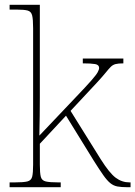

<svg xmlns="http://www.w3.org/2000/svg" viewBox="-20 -780 564 800"><path d="M20 0V-20H41Q78 -20 94 -24Q110 -28 114 -43.5Q118 -59 118 -94V-662Q118 -699 114 -715.5Q110 -732 95.5 -736Q81 -740 51 -740H20V-760H146V-374Q146 -335 145.5 -296.5Q145 -258 144 -215L294 -373Q339 -420 360 -444Q381 -468 387 -479Q393 -490 393 -497Q393 -510 376.5 -513Q360 -516 325 -516V-536H494V-516Q473 -516 461.5 -513Q450 -510 441.5 -501.5Q433 -493 420.5 -477.5Q408 -462 385 -437L274 -318L400 -116Q436 -59 462 -39.5Q488 -20 520 -20H524V0H510Q486 0 469.5 -3Q453 -6 439.5 -17Q426 -28 410.5 -50Q395 -72 371 -110L255 -298L146 -181V-94Q146 -59 150 -43.5Q154 -28 170.5 -24Q187 -20 223 -20H233V0Z"/></svg>

Font: Noto Serif Myanmar Thin
Style: Regular
Weight: 100
Designer: Ben Mitchell and the Monotype Design Team
Foundry: Monotype Imaging Inc.
Version: Version 2.106; ttfautohint (v1.8.4.7-5d5b)